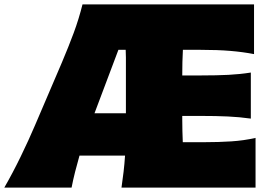

<svg xmlns="http://www.w3.org/2000/svg" viewBox="-22 -855 1234 875"><path d="M-2.4 0Q35.6 -65.9 72.3 -141.4Q108.9 -216.8 137.2 -283.2L260.3 -570.8Q290.5 -642.1 314 -705.3Q337.4 -768.6 354 -835H1135.7V-608.4Q1085.4 -618.2 1027.8 -623Q970.2 -627.9 892.6 -627.9H811.5Q808.6 -574.7 808.6 -512.7V-511.2H893.6Q966.8 -511.2 1019.3 -513.9Q1071.8 -516.6 1121.1 -524.4V-314.5Q1069.3 -321.8 1016.6 -324.2Q963.9 -326.7 893.1 -326.7H808.6V-311.5Q808.6 -283.2 809.3 -257.3Q810.1 -231.4 811 -207H909.7Q974.1 -207 1031.7 -210.7Q1089.4 -214.4 1142.6 -226.6V0H531.7Q537.1 -37.6 541.3 -73Q545.4 -108.4 547.9 -146H340.3Q329.6 -108.9 320.3 -72Q311 -35.2 304.2 0ZM551.8 -338.9V-555.2Q551.8 -574.7 551.8 -593Q551.8 -611.3 550.8 -627.9H517.6L408.7 -338.9Z"/></svg>

Font: Pinar DS1 Black
Style: Regular
Weight: 900
Designer: Amin Abedi
Version: Version 3.000